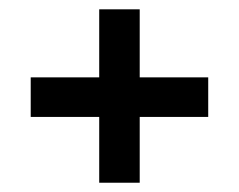

<svg xmlns="http://www.w3.org/2000/svg" viewBox="-20 -478 513 412"><path d="M192.9 -85.9V-227.1H45.9V-312H192.9V-458H279.8V-312H426.8V-227.1H279.8V-85.9Z"/></svg>

Font: Kanit
Style: Regular
Weight: 400
Designer: Katatrad Team
Foundry: CadsonDemak
Version: Version 1.000;PS 001.000;hotconv 1.0.88;makeotf.lib2.5.64775